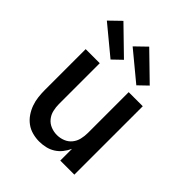

<svg xmlns="http://www.w3.org/2000/svg" viewBox="-216 -897 1032 1032"><g transform="rotate(45 300.0 -381.5)"><path d="M257 8Q231 8 205 1Q179 -6 158 -21.5Q137 -37 122 -59Q107 -81 98 -106Q89 -131 86 -157.5Q83 -184 83 -210V-520H190V-210Q190 -186 195.5 -162.5Q201 -139 216 -120.5Q231 -102 253.5 -93Q276 -84 300 -84Q324 -84 346.5 -93Q369 -102 384 -120.5Q399 -139 404.5 -162.5Q410 -186 410 -210V-520H517V0H410V-89Q400 -67 385 -48Q370 -29 349.5 -16Q329 -3 305 2.5Q281 8 257 8ZM413 -575 251 -709 315 -771 465 -625ZM217 -575 55 -709 119 -771 269 -625Z"/></g></svg>

Font: Iosevka SS04 Semibold Extended
Style: Regular
Weight: 600
Width: 7
Monospace: yes
Designer: Belleve Invis
Foundry: Belleve Invis
Version: Version 19.0.0; ttfautohint (v1.8.4)